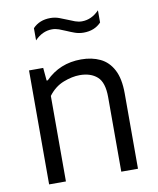

<svg xmlns="http://www.w3.org/2000/svg" viewBox="-85 -834 739 900"><g transform="rotate(-10 284.0 -383.5)"><path d="M75.5 0V-542.5H143L148.5 -481.5H154Q222.5 -551 324.5 -551Q375.5 -551 414.8 -532.2Q454 -513.5 476.2 -471.2Q498.5 -429 498.5 -358.5V0H419V-355Q419 -425 388.2 -452.2Q357.5 -479.5 305 -479.5Q269 -479.5 227.2 -463.2Q185.5 -447 155.5 -407V0ZM359 -672.5Q337 -672.5 317.5 -679.5Q298 -686.5 280 -694.5Q263 -702 247 -707.8Q231 -713.5 215 -713.5Q169 -713.5 132.5 -675.5V-733.5Q164 -767 216 -767Q238 -767 257.5 -759.8Q277 -752.5 295 -745Q312 -737.5 328 -731.8Q344 -726 360 -726Q406 -726 442.5 -764V-706Q411 -672.5 359 -672.5Z"/></g></svg>

Font: Encode Sans
Style: Regular
Weight: 400
Designer: Multiple Designers
Foundry: Impallari Type
Version: Version 3.002; ttfautohint (v1.8.3) -l 8 -r 50 -G 200 -x 14 